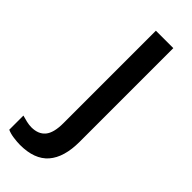

<svg xmlns="http://www.w3.org/2000/svg" viewBox="-299 -535 787 787"><g transform="rotate(45 95.0 -141.5)"><path d="M16 221Q0 221 -22 218Q-44 215 -59 208V126Q-46 130 -30.5 133.5Q-15 137 -2 137Q38 137 58.5 112.5Q79 88 79 32V-504H180V39Q180 129 140 175Q100 221 16 221Z"/></g></svg>

Font: Mulish ExtraLight SemiBold
Style: Regular
Weight: 600
Version: Version 3.603